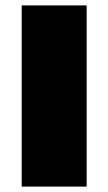

<svg xmlns="http://www.w3.org/2000/svg" viewBox="-20 -689 400 709"><path d="M300 0H60V-669H300Z"/></svg>

Font: Sarpanch Black
Style: Regular
Weight: 900
Designer: Manushi Parikh (Devanagari and Latin), Jyotish Sonowal (Devanagari)
Foundry: Indian Type Foundry
Version: Version 2.004;PS 1.0;hotconv 1.0.78;makeotf.lib2.5.61930; tt